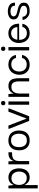

<svg xmlns="http://www.w3.org/2000/svg" viewBox="1484 -2076 760 3769"><g transform="rotate(-90 1864.5 -192.0)"><path d="M265 10Q226 10 199 -3.5Q172 -17 154.5 -35Q137 -53 128.5 -69Q120 -85 118 -90H116V168H50V-407H105L116 -305H118Q120 -310 128 -326Q136 -342 152.5 -361Q169 -380 196.5 -393.5Q224 -407 265 -407Q324 -407 364 -380Q404 -353 424 -305.5Q444 -258 444 -197Q444 -137 423.5 -90Q403 -43 363 -16.5Q323 10 265 10ZM252 -47Q299 -47 327.5 -69Q356 -91 368.5 -125.5Q381 -160 381 -198Q381 -237 367 -271Q353 -305 323.5 -326.5Q294 -348 246 -348Q207 -348 178 -330Q149 -312 133.5 -278Q118 -244 118 -198Q118 -152 134.5 -117.5Q151 -83 181.5 -65Q212 -47 252 -47Z M523 0V-407H581L588 -290L587 -202V0ZM587 -190 584 -279Q586 -302 596 -325Q606 -348 624.5 -366.5Q643 -385 672 -396Q701 -407 740 -407H759V-336H739Q691 -336 661 -325.5Q631 -315 615 -295.5Q599 -276 593 -249Q587 -222 587 -190Z M992 10Q927 10 883.5 -17Q840 -44 818.5 -91Q797 -138 797 -198Q797 -259 818.5 -306.5Q840 -354 883.5 -381Q927 -408 992 -408Q1087 -408 1137 -350.5Q1187 -293 1187 -198Q1187 -139 1166 -92Q1145 -45 1102 -17.5Q1059 10 992 10ZM992 -46Q1045 -46 1073 -69Q1101 -92 1112.5 -127.5Q1124 -163 1124 -200Q1124 -237 1112.5 -273Q1101 -309 1073 -332Q1045 -355 992 -355Q941 -355 911.5 -332Q882 -309 871 -273Q860 -237 860 -200Q860 -163 871 -127.5Q882 -92 911.5 -69Q941 -46 992 -46Z M1556 -407H1620V-393L1466 0H1375L1220 -393V-407H1284L1420 -53H1422Z M1692 0V-407H1757V0ZM1725 -468Q1700 -468 1691 -481Q1682 -494 1682 -511Q1682 -527 1691 -539.5Q1700 -552 1725 -552Q1750 -552 1758 -539.5Q1766 -527 1766 -511Q1766 -494 1758 -481Q1750 -468 1725 -468Z M1847 0V-407H1902L1913 -306H1915Q1917 -311 1924.5 -327.5Q1932 -344 1948 -362Q1964 -380 1991.5 -393.5Q2019 -407 2061 -407Q2103 -407 2131 -394.5Q2159 -382 2175.5 -360.5Q2192 -339 2200 -312Q2208 -285 2210.5 -256.5Q2213 -228 2213 -201V0H2151V-201Q2151 -245 2141.5 -278.5Q2132 -312 2108 -330.5Q2084 -349 2040 -349Q1995 -349 1967 -327.5Q1939 -306 1926 -270.5Q1913 -235 1913 -193V0Z M2480 10Q2423 10 2378 -14Q2333 -38 2307 -84Q2281 -130 2281 -195Q2283 -259 2308.5 -307Q2334 -355 2379 -381.5Q2424 -408 2482 -408Q2536 -408 2576 -387.5Q2616 -367 2640 -333.5Q2664 -300 2670 -259H2611Q2602 -302 2568 -326.5Q2534 -351 2484 -351Q2441 -351 2410 -331.5Q2379 -312 2362 -277.5Q2345 -243 2344 -198Q2344 -130 2381 -89Q2418 -48 2483 -48Q2531 -48 2566.5 -72Q2602 -96 2611 -141H2670Q2664 -100 2639.5 -65.5Q2615 -31 2574.5 -10.5Q2534 10 2480 10Z M2759 0V-407H2824V0ZM2792 -468Q2767 -468 2758 -481Q2749 -494 2749 -511Q2749 -527 2758 -539.5Q2767 -552 2792 -552Q2817 -552 2825 -539.5Q2833 -527 2833 -511Q2833 -494 2825 -481Q2817 -468 2792 -468Z M3099 10Q3032 10 2988.5 -20.5Q2945 -51 2924.5 -99.5Q2904 -148 2904 -200Q2904 -257 2926.5 -304.5Q2949 -352 2992.5 -380Q3036 -408 3097 -408Q3150 -408 3190.5 -385.5Q3231 -363 3255.5 -321Q3280 -279 3283 -222Q3284 -218 3284 -210.5Q3284 -203 3284 -197H2966Q2966 -126 3000.5 -85.5Q3035 -45 3098 -45Q3145 -45 3178.5 -69Q3212 -93 3220 -134H3283Q3276 -93 3252 -60Q3228 -27 3189 -8.5Q3150 10 3099 10ZM2968 -232H3218Q3218 -248 3211.5 -268.5Q3205 -289 3191 -308.5Q3177 -328 3154 -341Q3131 -354 3096 -354Q3065 -354 3042 -343.5Q3019 -333 3003.5 -315.5Q2988 -298 2979.5 -276Q2971 -254 2968 -232Z M3531 10Q3497 10 3469 0.5Q3441 -9 3420.5 -25Q3400 -41 3385.5 -59.5Q3371 -78 3364 -97Q3357 -116 3357 -131H3419Q3419 -130 3421 -116Q3423 -102 3433 -84Q3443 -66 3466 -52.5Q3489 -39 3531 -39Q3561 -39 3585 -46Q3609 -53 3622.5 -68Q3636 -83 3635 -105Q3635 -134 3615.5 -149.5Q3596 -165 3565 -173.5Q3534 -182 3500 -190Q3466 -198 3435 -210.5Q3404 -223 3385 -246Q3366 -269 3367 -310Q3368 -360 3412.5 -389.5Q3457 -419 3527 -419Q3556 -419 3586.5 -412Q3617 -405 3642.5 -389.5Q3668 -374 3683 -346.5Q3698 -319 3696 -278H3636Q3637 -306 3626.5 -323.5Q3616 -341 3598.5 -350.5Q3581 -360 3561.5 -363.5Q3542 -367 3525 -367Q3482 -367 3454.5 -351Q3427 -335 3427 -306Q3427 -279 3446.5 -264Q3466 -249 3496.5 -240.5Q3527 -232 3561.5 -224.5Q3596 -217 3627 -204Q3658 -191 3677.5 -167Q3697 -143 3697 -101Q3697 -62 3675.5 -37.5Q3654 -13 3616.5 -1.5Q3579 10 3531 10Z"/></g></svg>

Font: Darker Grotesque Light Medium
Style: Regular
Weight: 500
Version: Version 1.000;gftools[0.9.28]